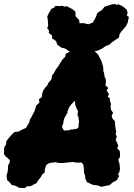

<svg xmlns="http://www.w3.org/2000/svg" viewBox="-50 -929 678 973"><path d="M75 24 48 23 30 13 9 8 -2 -6 -14 -16 -17 -39 -12 -56 -9 -75 -10 -88 -1 -106 0 -117 -11 -128 -23 -138 -30 -148 -29 -167V-181L-19 -197L-18 -214L-9 -225L7 -244L22 -259L46 -263L56 -269L82 -281L99 -310L101 -322L110 -337L119 -355L126 -368L130 -383L134 -395L150 -409L147 -426L162 -437L164 -455L169 -470L178 -484L189 -495L195 -509L210 -526L215 -549L223 -558L233 -577L243 -590L258 -614L267 -628L280 -641L284 -657L305 -667L309 -674L329 -682L344 -684H359L380 -690L396 -683H409L423 -675L431 -669L448 -651L456 -635L463 -622L471 -597L474 -581L473 -572L478 -556L480 -540L486 -528L487 -511L484 -497L499 -483L490 -471L502 -452L496 -439L507 -430V-418L513 -402L510 -392L513 -371L523 -358L516 -342L519 -330L532 -315L534 -290L536 -275L539 -262L536 -249L542 -237L536 -220L543 -207L549 -191L544 -177L557 -164L558 -150V-133L549 -120L555 -102L558 -76L556 -60L548 -45L554 -37L542 -16L520 -4L506 9L479 14L465 18L446 11L421 8L391 -6L382 -25V-37L376 -52L375 -76L372 -96L362 -106L350 -105H338L327 -107L318 -108L304 -107L293 -105H282L274 -103H260H250L239 -105L232 -107L217 -105L201 -103L185 -94L178 -74L176 -54L164 -45L157 -32L143 -14L135 -1L103 15H87ZM282 -267 290 -269H296L303 -270L310 -273H322L331 -276L338 -275L343 -280L349 -285L348 -294L349 -302L350 -308V-318L349 -324L348 -332L347 -338L343 -344V-349L344 -356L345 -362L344 -369L341 -374L338 -380L336 -384L334 -391L331 -398V-404V-410L327 -419L323 -412L318 -407L312 -401L308 -395L301 -387L299 -382L296 -373L292 -365V-356L287 -350L284 -343L278 -335L275 -325L272 -315L271 -307L269 -298L264 -289L266 -283L269 -276L273 -269ZM341 -655 328 -660 310 -663 280 -683 260 -688 239 -704 236 -717 229 -725 214 -734V-749L197 -762L199 -773L189 -787L194 -798L192 -831L189 -844L196 -860L211 -885L223 -889L230 -899L255 -898L262 -900L280 -895L288 -898L318 -882L332 -870L333 -846L351 -828L353 -811L372 -812L398 -806L421 -815L437 -845L443 -863L467 -879L480 -895L517 -907L536 -909L539 -904L551 -907L568 -899L577 -893L592 -880L597 -863L592 -851L603 -843L597 -814L589 -797L563 -767L556 -756L553 -739L544 -733L515 -713L505 -703L486 -696L468 -683L444 -672L429 -670L407 -664L356 -660Z"/></svg>

Font: Winky Rough ExtraBold
Style: Italic
Weight: 800
Italic angle: -8.97852°
Designer: Simon Atzbach
Foundry: typofactur
Version: Version 1.206; ttfautohint (v1.8.4.7-5d5b)